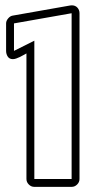

<svg xmlns="http://www.w3.org/2000/svg" viewBox="-20 -687 374 737"><path d="M111.8 30.3Q99.6 30.3 90.6 21.2Q81.5 12.2 81.5 0V-481.9Q76.7 -479.5 70.1 -475.6Q63.5 -471.7 56.4 -468.3Q49.3 -464.8 42.2 -462.4Q35.2 -460 29.3 -460Q16.1 -460 9.8 -469.7Q3.4 -479.5 3.4 -491.7V-597.2Q3.4 -606.9 11.2 -616.2Q19 -625.5 28.3 -627L249.5 -666Q251.5 -666.5 255.9 -666.5Q269 -666.5 277.1 -657.7Q285.2 -648.9 285.2 -636.2V0Q285.2 12.2 276.1 21.2Q267.1 30.3 254.9 30.3ZM254.9 0V-636.2L33.7 -597.2V-491.7L111.8 -530.8V0Z"/></svg>

Font: Akaash Gobhi Outlined
Style: Regular
Weight: 400
Designer: Kulbir Singh Thind, MD
Foundry: Punjab Online
Version: Version 1.200